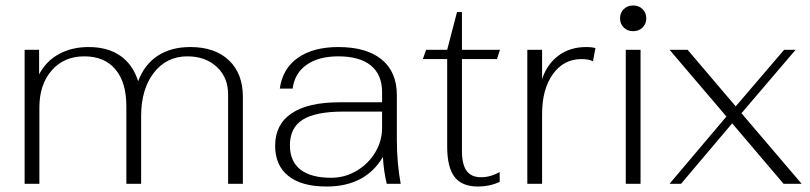

<svg xmlns="http://www.w3.org/2000/svg" viewBox="-20 -672 2961 702"><path d="M70 -490H123V-400Q148 -448 195 -474Q242 -500 304 -500Q374 -500 420 -468Q466 -436 485 -375Q508 -436 556.5 -468Q605 -500 676 -500Q766 -500 817 -451.5Q868 -403 868 -318V0H814V-327Q814 -389 772.5 -427.5Q731 -466 665 -466Q589 -466 542.5 -406Q496 -346 496 -247V0H442V-283Q442 -371 402 -418.5Q362 -466 288 -466Q214 -466 169 -414.5Q124 -363 124 -279V0H70Z M986 -139Q986 -217 1046 -257.5Q1106 -298 1221 -298H1377V-335Q1377 -399 1336 -432.5Q1295 -466 1217 -466Q1145 -466 1101 -435Q1057 -404 1050 -348H1003Q1013 -421 1069 -460.5Q1125 -500 1217 -500Q1320 -500 1375.5 -454.5Q1431 -409 1431 -324V-160Q1431 -78 1445 0H1394Q1383 -45 1380 -98Q1316 10 1174 10Q1083 10 1034.5 -28.5Q986 -67 986 -139ZM1377 -205V-264H1235Q1134 -264 1087 -234.5Q1040 -205 1040 -141Q1040 -82 1078.5 -52Q1117 -22 1191 -22Q1240 -22 1283 -47Q1326 -72 1351.5 -114Q1377 -156 1377 -205Z M1615 -137V-456H1526L1538 -490H1615L1651 -628H1669V-490H1808L1797 -456H1669V-120Q1669 -71 1686 -47.5Q1703 -24 1739 -24Q1773 -24 1807 -43V-7Q1770 10 1728 10Q1669 10 1642 -25Q1615 -60 1615 -137Z M1908 -490H1962V-383Q1981 -439 2023 -469.5Q2065 -500 2123 -500Q2145 -500 2157 -496L2148 -448Q2132 -456 2106 -456Q2041 -456 2001.5 -401Q1962 -346 1962 -255V0H1908Z M2247 -605Q2247 -625 2260.5 -638.5Q2274 -652 2295 -652Q2316 -652 2329.5 -638.5Q2343 -625 2343 -605Q2343 -585 2329.5 -571.5Q2316 -558 2295 -558Q2274 -558 2260.5 -571.5Q2247 -585 2247 -605ZM2268 -490H2322V0H2268Z M2845 0 2657 -221 2470 0H2428L2636 -246L2428 -490H2494L2670 -283L2847 -490H2889L2691 -258L2911 0Z"/></svg>

Font: Fahkwang ExtraLight
Style: Regular
Weight: 275
Designer: Suppakit Chalermlarp | Katatrad Co.,Ltd.
Foundry: Cadson Demak Co.,Ltd.
Version: Version 1.000; ttfautohint (v1.6)